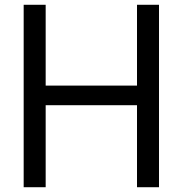

<svg xmlns="http://www.w3.org/2000/svg" viewBox="-20 -783 765 803"><path d="M171 0H79V-763H171V-425H553V-763H645V0H553V-343H171Z"/></svg>

Font: Open Sauce Sans
Style: Regular
Weight: 400
Designer: Alfredo Marco Pradil
Foundry: Creative Sauce Fz LLC
Version: Version 1.477